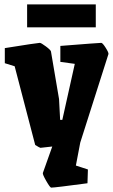

<svg xmlns="http://www.w3.org/2000/svg" viewBox="-20 -672 516 878"><path d="M176 119 219 -2 165 4Q162 4 141 -9L47 -369L2 -383V-452Q152 -476 162 -476Q168 -476 189.5 -460Q211 -444 213 -437L250 -219L255 -124H265L322 -380L256 -389V-462Q433 -476 443 -476Q449 -476 463 -454Q477 -432 476 -425L347 -20L327 85L382 103L380 166Q231 186 214 186Q209 186 191.5 155.5Q174 125 176 119ZM104 -652H418V-547H104Z"/></svg>

Font: Grenze Black
Style: Regular
Weight: 900
Designer: Renata Polastri
Foundry: Omnibus-Type
Version: Version 1.002; ttfautohint (v1.8)